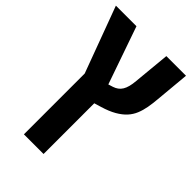

<svg xmlns="http://www.w3.org/2000/svg" viewBox="-246 -699 1036 1036"><g transform="rotate(45 271.5 -181.0)"><path d="M143 240V-224L3 -602H160L293 -220V240ZM207 -121 196 -248 302 -281Q317 -286 328.5 -294.5Q340 -303 348 -316Q356 -329 361 -348Q366 -367 368 -392L388 -602H538L520 -406Q517 -370 511.5 -339Q506 -308 495 -281Q484 -254 464 -232Q444 -210 412 -191.5Q380 -173 333 -159Z"/></g></svg>

Font: Noto Sans
Style: Bold
Weight: 700
Designer: Monotype Design Team
Foundry: Monotype Imaging Inc.
Version: Version 2.000;GOOG;noto-source:20170915:90ef993387c0; ttfaut